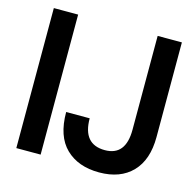

<svg xmlns="http://www.w3.org/2000/svg" viewBox="-102 -786 920 901"><g transform="rotate(15 358.5 -335.0)"><path d="M50.8 0V-680.2H168.9V0ZM232.9 -224.1H347.2Q347.2 -98.1 454.1 -98.1Q555.2 -98.1 555.2 -224.1V-680.2H672.9V-220.2Q672.9 -109.4 615.2 -49.8Q557.6 9.8 455.1 9.8Q353 9.8 293 -48.3Q232.9 -106.4 232.9 -224.1Z"/></g></svg>

Font: TASA Orbiter Display SemiBold
Style: Regular
Weight: 600
Designer: Weizhong Zhang
Version: Version 1.000;Glyphs 3.1.2 (3151)